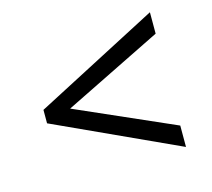

<svg xmlns="http://www.w3.org/2000/svg" viewBox="-78 -661 748 676"><g transform="rotate(-15 296.0 -322.5)"><path d="M70 -284V-333L521 -568V-490L162 -313L521 -155V-77Z"/></g></svg>

Font: lmalayalam15
Style: Book
Weight: 400
Designer: Jelle Bosma - Monotype Design Team
Foundry: Monotype Imaging Inc.
Version: Version 2.003